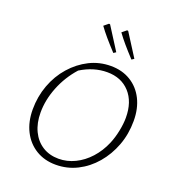

<svg xmlns="http://www.w3.org/2000/svg" viewBox="-156 -1006 1033 1136"><g transform="rotate(20 360.0 -438.0)"><path d="M323 8Q252 8 198 -25Q144 -58 114 -117Q84 -176 84 -254Q84 -335 111 -407.5Q138 -480 186.5 -535Q235 -590 297.5 -621.5Q360 -653 432 -653Q503 -653 556.5 -620.5Q610 -588 639.5 -529.5Q669 -471 669 -393Q669 -310 642 -238Q615 -166 567.5 -110.5Q520 -55 457.5 -23.5Q395 8 323 8ZM327 -31Q380 -31 429.5 -55Q479 -79 519 -123Q559 -167 584 -226Q600 -264 609.5 -310.5Q619 -357 619 -395Q619 -495 566 -553Q513 -611 424 -611Q339 -611 258 -561Q199 -495 166.5 -413.5Q134 -332 134 -252Q134 -186 158 -136Q182 -86 225.5 -58.5Q269 -31 327 -31ZM418 -730Q380 -771 354 -801.5Q328 -832 307 -861L335 -884L342 -883L433 -740ZM532 -730Q494 -771 468 -801.5Q442 -832 421 -861L449 -884L456 -883L547 -740Z"/></g></svg>

Font: Piazzolla ExtraLight
Style: Italic
Weight: 200
Italic angle: -11.3°
Designer: Juan Pablo del Peral
Foundry: Huerta Tipografica
Version: Version 1.330